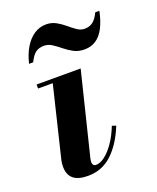

<svg xmlns="http://www.w3.org/2000/svg" viewBox="-134 -782 712 872"><g transform="rotate(-20 222.0 -346.0)"><path d="M140 10Q93 10 69.8 -9.2Q46.5 -28.5 46.5 -68Q46.5 -76 47.2 -84Q48 -92 49.5 -97.5L132.5 -440.5H61.5V-460H274.5L176.5 -62Q175.5 -57.5 174.8 -52.5Q174 -47.5 174 -43.5Q174 -35.5 178 -30Q182 -24.5 190.5 -24.5Q211.5 -24.5 234.8 -42.5Q258 -60.5 280 -92.5Q302 -124.5 318.5 -167L337.5 -160.5Q305.5 -81 256.8 -35.5Q208 10 140 10ZM321.5 -535Q292 -535 269.8 -547Q247.5 -559 228.5 -574.5Q209.5 -590 191.2 -602Q173 -614 151.5 -614Q128.5 -614 112.2 -602.2Q96 -590.5 81.5 -560H61.5Q71.5 -602.5 90.5 -634.5Q109.5 -666.5 136 -684.2Q162.5 -702 194.5 -702Q221 -702 242.5 -690Q264 -678 282.2 -662.5Q300.5 -647 317.8 -635Q335 -623 354 -623Q377 -623 393.5 -635.2Q410 -647.5 424 -677H444Q434 -629.5 417.5 -598Q401 -566.5 377.2 -550.8Q353.5 -535 321.5 -535Z"/></g></svg>

Font: Bodoni Moda 11pt
Style: Bold Italic
Weight: 700
Italic angle: -13°
Designer: Owen Earl
Foundry: indestructible type
Version: Version 2.004